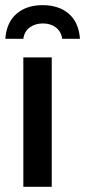

<svg xmlns="http://www.w3.org/2000/svg" viewBox="-40 -723 329 743"><path d="M-19.5 -572.8Q-14.6 -636.7 24.2 -669.9Q63 -703.1 125 -703.1Q187 -703.1 225.8 -670.2Q264.6 -637.2 269.5 -572.8H200.7Q198.7 -587.9 191.9 -599.1Q185.1 -610.4 175 -617.7Q165 -625 152.3 -628.7Q139.6 -632.3 126 -632.3Q111.8 -632.3 99.1 -628.7Q86.4 -625 76.2 -617.7Q65.9 -610.4 59.1 -599.1Q52.2 -587.9 50.3 -572.8ZM50.3 0V-501H160.2V0Z"/></svg>

Font: Ride Light
Style: Bold
Weight: 600
Version: Version 3.000